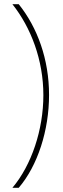

<svg xmlns="http://www.w3.org/2000/svg" viewBox="-20 -734 301 912"><path d="M213 -283C213 -452 158 -603 69 -714H39C127 -603 186 -449 186 -282C186 -118 130 50 39 158H69C159 53 213 -115 213 -283Z"/></svg>

Font: Noto Sans Thai Looped Condensed Thin
Style: Regular
Weight: 100
Width: 3
Designer: Sasikarn Vongin, Ben Mitchell
Foundry: The Fontpad Ltd
Version: Version 1.001